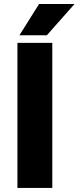

<svg xmlns="http://www.w3.org/2000/svg" viewBox="-20 -921 385 941"><path d="M236.3 0H65.4V-710.9H236.3ZM171.4 -901.4H345.2L209.5 -748H75.2Z"/></svg>

Font: Sadagaat-English
Style: Regular
Weight: 900
Designer: Ahmed alsheikh
Foundry: Ahmed alsheikh Design
Version: Version 2.137;January 17, 2018;FontCreator 11.0.0.2408 64-bi